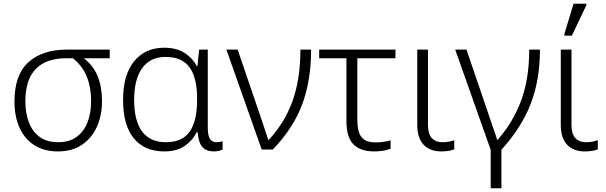

<svg xmlns="http://www.w3.org/2000/svg" viewBox="-20 -796 3227 1022"><path d="M288 10Q215 10 163 -23Q111 -56 84 -116Q57 -176 57 -256Q57 -397 131 -464.5Q205 -532 337 -532H564V-486H426Q477 -447 500 -390Q523 -333 523 -259Q523 -182 496 -121.5Q469 -61 416.5 -25.5Q364 10 288 10ZM290 -39Q349 -39 388 -67.5Q427 -96 446 -145.5Q465 -195 465 -258Q465 -330 442.5 -387Q420 -444 368 -486H332Q227 -486 171 -429.5Q115 -373 115 -256Q115 -195 133.5 -145.5Q152 -96 190.5 -67.5Q229 -39 290 -39Z M854 10Q750 10 692.5 -59.5Q635 -129 635 -264Q635 -398 694 -470Q753 -542 854 -542Q919 -542 962 -514.5Q1005 -487 1028 -444H1031L1040 -532H1086V-119Q1086 -73 1098 -56Q1110 -39 1132 -39Q1149 -39 1165 -44V0Q1158 4 1145 7Q1132 10 1118 10Q1078 10 1057.5 -13Q1037 -36 1032 -92H1027Q1006 -49 963.5 -19.5Q921 10 854 10ZM863 -39Q951 -39 990 -96Q1029 -153 1029 -260V-274Q1029 -382 989 -437.5Q949 -493 861 -493Q780 -493 737 -433.5Q694 -374 694 -264Q694 -153 736.5 -96Q779 -39 863 -39Z M1373 0 1185 -532H1245L1373 -157Q1380 -134 1391 -103Q1402 -72 1408 -52H1411Q1496 -143 1537.5 -259.5Q1579 -376 1579 -532H1636Q1636 -366 1588 -239Q1540 -112 1432 0Z M1971 10Q1899 10 1861.5 -27.5Q1824 -65 1824 -152V-486H1679V-532H2085V-486H1882V-159Q1882 -96 1903.5 -67Q1925 -38 1979 -38Q1999 -38 2021 -41Q2043 -44 2059 -49V-4Q2045 2 2021 6Q1997 10 1971 10Z M2329 10Q2268 10 2234.5 -26Q2201 -62 2201 -130V-532H2258V-131Q2258 -83 2278.5 -61Q2299 -39 2335 -39Q2370 -39 2398 -50V-1Q2385 4 2368 7Q2351 10 2329 10Z M2592 206V2L2403 -532H2463L2591 -157Q2598 -134 2609.5 -103Q2621 -72 2626 -52H2629Q2710 -143 2753.5 -259.5Q2797 -376 2797 -532H2854Q2854 -368 2804 -241Q2754 -114 2649 1V206Z M3093 10Q3032 10 2998.5 -26Q2965 -62 2965 -130V-532H3022V-131Q3022 -83 3042.5 -61Q3063 -39 3099 -39Q3134 -39 3162 -50V-1Q3149 4 3132 7Q3115 10 3093 10ZM2984 -606V-615L3033 -776H3101V-768L3024 -606Z"/></svg>

Font: Noto Sans Light
Style: Regular
Weight: 300
Designer: Monotype Design Team
Foundry: Monotype Imaging Inc.
Version: Version 2.007